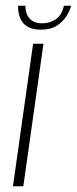

<svg xmlns="http://www.w3.org/2000/svg" viewBox="-20 -647 267 667"><path d="M25 0 95 -495H131L61 0ZM122 -544Q97 -544 80.5 -552Q64 -560 56 -573Q48 -586 45 -600.5Q42 -615 43 -627H68Q69 -596 84.5 -581Q100 -566 126 -566Q154 -566 174.5 -580.5Q195 -595 202 -627H227Q223 -610 210.5 -590.5Q198 -571 177 -557.5Q156 -544 122 -544Z"/></svg>

Font: Alumni Sans Thin ExtraLight
Style: Italic
Weight: 250
Italic angle: -8°
Version: Version 1.016